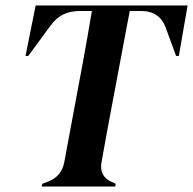

<svg xmlns="http://www.w3.org/2000/svg" viewBox="-20 -680 704 700"><path d="M132 0 134 -10 158 -19Q204 -38 214 -87L263 -350Q271 -392 280.5 -443.5Q290 -495 299 -546.5Q308 -598 315 -640H272Q236 -640 210 -627Q184 -614 163 -585L83 -476H73L110 -660H664L632 -476H622L585 -577Q563 -640 494 -640H453L391 -311Q381 -260 370.5 -201.5Q360 -143 350 -88Q341 -36 389 -16L402 -10L400 0Z"/></svg>

Font: DeepMind Serif Display
Style: Italic
Weight: 400
Italic angle: -12°
Designer: Frank Grießhammer / Modifications: Colophon Foundry
Foundry: Colophon Foundry
Version: Version 5.003; ttfautohint (v1.8.2)